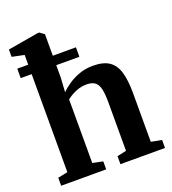

<svg xmlns="http://www.w3.org/2000/svg" viewBox="-147 -929 929 1038"><g transform="rotate(-20 318.0 -409.5)"><path d="M82.5 -57.5V-732L12.5 -746.5V-788.5L189.5 -819H197.5L224 -800V-551.5L219 -468Q236.5 -486 265 -505.5Q293.5 -525 329.8 -538Q366 -551 407.5 -551Q467.5 -551 501 -528.5Q534.5 -506 548.5 -459Q562.5 -412 562.5 -338V-57.5L623.5 -46V0H367V-46L420 -57.5V-338Q420 -382.5 414 -411.2Q408 -440 391 -454Q374 -468 341 -468Q318.5 -468 297.5 -461.8Q276.5 -455.5 258.2 -445.2Q240 -435 226 -424V-58L285 -46V0H26V-46ZM19.5 -676H357V-621.5H19.5Z"/></g></svg>

Font: Merriweather 60pt
Style: Bold
Weight: 700
Version: Version 2.100